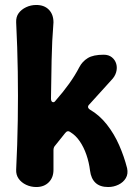

<svg xmlns="http://www.w3.org/2000/svg" viewBox="-20 -736 551 772"><path d="M126 16Q104 16 85 7Q66 -2 55 -17.5Q44 -33 45 -54Q50 -155 51.5 -252.5Q53 -350 51.5 -448Q50 -546 45 -646Q44 -668 55 -683Q66 -698 85 -707Q104 -716 126 -716Q158 -716 176.5 -697Q195 -678 195 -646Q189 -572 187.5 -494Q186 -416 185 -340Q185 -328 191.5 -325.5Q198 -323 204 -332Q234 -366 258 -399.5Q282 -433 299 -466Q311 -489 333 -502.5Q355 -516 397 -516Q417 -516 430 -505.5Q443 -495 447.5 -479Q452 -463 447 -445.5Q442 -428 427 -413L340 -317Q327 -305 342 -295Q380 -273 409.5 -235.5Q439 -198 459 -152.5Q479 -107 491 -60Q496 -37 486 -20Q476 -3 456.5 6.5Q437 16 415 16Q382 16 364 -1Q346 -18 342 -50Q338 -83 327.5 -113.5Q317 -144 301 -167.5Q285 -191 264 -204Q252 -214 242 -201L202 -151Q195 -144 195 -132V-53Q195 -22 176 -3Q157 16 126 16Z"/></svg>

Font: Winky Sans SemiBold
Style: Regular
Weight: 600
Designer: Simon Atzbach
Foundry: typofactur
Version: Version 1.205